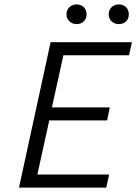

<svg xmlns="http://www.w3.org/2000/svg" viewBox="-20 -849 617 869"><path d="M281 -784Q281 -804 294 -816.5Q307 -829 327 -829Q346 -829 359 -816.5Q372 -804 372 -784Q372 -765 359.5 -752.5Q347 -740 327 -740Q307 -740 294 -752.5Q281 -765 281 -784ZM472 -784Q472 -804 485 -816.5Q498 -829 518 -829Q538 -829 550.5 -816.5Q563 -804 563 -784Q563 -764 550.5 -752Q538 -740 518 -740Q498 -740 485 -752.5Q472 -765 472 -784ZM564 -599H267L215 -363H477L465 -304H203L149 -59H474L461 0H66L209 -658H577Z"/></svg>

Font: EauTestInfant
Style: Italic
Weight: 400
Italic angle: -12°
Designer: Christian Thalmann (Catharsis Fonts)
Version: Version 0.001;PS 000.001;hotconv 1.0.88;makeotf.lib2.5.64775